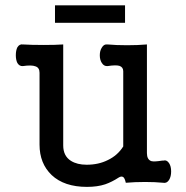

<svg xmlns="http://www.w3.org/2000/svg" viewBox="-20 -691 707 728"><path d="M129.9 -415V-142.6Q129.9 -71.3 175.8 -27.3Q223.6 17.6 309.6 17.6Q349.6 17.6 378.9 7.8Q404.3 -1 429.7 -17.6Q440.4 -24.4 447.3 -19.5Q453.1 -15.6 457 2Q491.2 -1 530.3 -1Q568.4 -1 598.6 2Q612.3 4.9 621.1 -8.8Q628.9 -21.5 628.9 -41Q628.9 -60.5 621.1 -72.3Q612.3 -85.9 598.6 -82H594.7Q564.5 -77.1 553.7 -80.1Q537.1 -85.9 537.1 -110.4V-522.5Q502.9 -519.5 461.9 -519.5Q419.9 -519.5 387.7 -522.5Q374 -524.4 366.2 -510.7Q358.4 -499 358.4 -481.4Q358.4 -463.9 366.2 -452.1Q374 -439.5 387.7 -440.4Q418.9 -445.3 432.6 -441.4Q447.3 -436.5 447.3 -420.9V-135.7Q425.8 -101.6 388.7 -84Q353.5 -66.4 308.6 -66.4Q272.5 -66.4 249 -81.1Q219.7 -99.6 219.7 -139.6V-522.5Q191.4 -520.5 146.5 -520.5Q96.7 -520.5 66.4 -522.5Q53.7 -524.4 45.9 -511.7Q40 -500 40 -481.4Q40 -463.9 45.9 -452.1Q53.7 -439.5 66.4 -440.4Q99.6 -445.3 114.3 -439.5Q129.9 -434.6 129.9 -415ZM188.5 -670.9V-604.5H454.1V-670.9Z"/></svg>

Font: Gungsuh
Style: Regular
Weight: 400
Version: Version 2.21